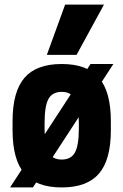

<svg xmlns="http://www.w3.org/2000/svg" viewBox="-20 -810 540 840"><path d="M24 10 376 -530H476L124 10ZM250 10Q139 10 87 -50.5Q35 -111 35 -240V-280Q35 -409 87 -469.5Q139 -530 250 -530Q361 -530 413 -469.5Q465 -409 465 -280V-240Q465 -111 413 -50.5Q361 10 250 10ZM250 -112Q291 -112 308 -143Q325 -174 325 -250V-270Q325 -346 308 -377Q291 -408 250 -408Q209 -408 192 -377Q175 -346 175 -270V-250Q175 -174 192 -143Q209 -112 250 -112ZM315 -570H185L265 -790H435Z"/></svg>

Font: M PLUS 1 Code
Style: Bold
Weight: 700
Designer: Coji Morishita
Foundry: UNDERFOREST DESIGN
Version: Version 1.002